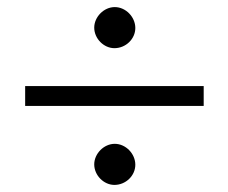

<svg xmlns="http://www.w3.org/2000/svg" viewBox="-20 -532 645 542"><path d="M51 -233H555V-289H51ZM304 -512C273 -512 246 -484 246 -454C246 -423 273 -396 303 -396C335 -396 362 -422 362 -453C362 -484 335 -512 304 -512ZM304 -126C273 -126 246 -98 246 -68C246 -37 273 -10 303 -10C335 -10 362 -36 362 -67C362 -98 335 -126 304 -126Z"/></svg>

Font: Asana Math
Style: Regular
Weight: 400
Version: Version 000.958